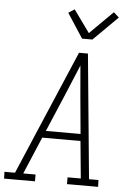

<svg xmlns="http://www.w3.org/2000/svg" viewBox="-79 -1024 742 1070"><g transform="rotate(5 292.0 -488.5)"><path d="M-15 0 -16 -38H43L131 -245L340 -735H390L457 -38H510L511 0H337V-38H411L391 -246H177L89 -38H158V0ZM388 -285 369 -490Q365 -534 361.5 -577.5Q358 -621 354 -665Q336 -621 317.5 -577.5Q299 -534 281 -490L194 -285ZM350 -815 261 -952 295 -974 385 -849 514 -977 544 -950 408 -815Z"/></g></svg>

Font: Iosevka Etoile Extralight
Style: Italic
Weight: 200
Italic angle: -9°
Designer: Belleve Invis
Foundry: Belleve Invis
Version: Version 22.1.2; ttfautohint (v1.8.4)